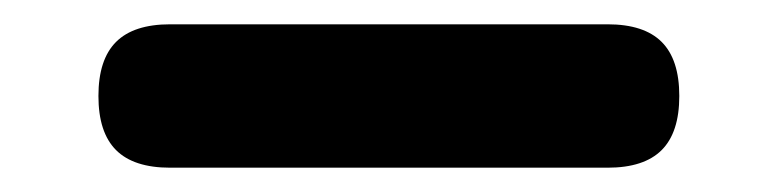

<svg xmlns="http://www.w3.org/2000/svg" viewBox="-20 41 640 158"><path d="M120 179Q90 179 75.5 164.5Q61 150 61 120Q61 90 75.5 75.5Q90 61 120 61H480Q510 61 524.5 75.5Q539 90 539 120Q539 150 524.5 164.5Q510 179 480 179Z"/></svg>

Font: Maple Mono Normal NL
Style: Bold
Weight: 700
Monospace: yes
Designer: subframe7536
Version: Version 7.000